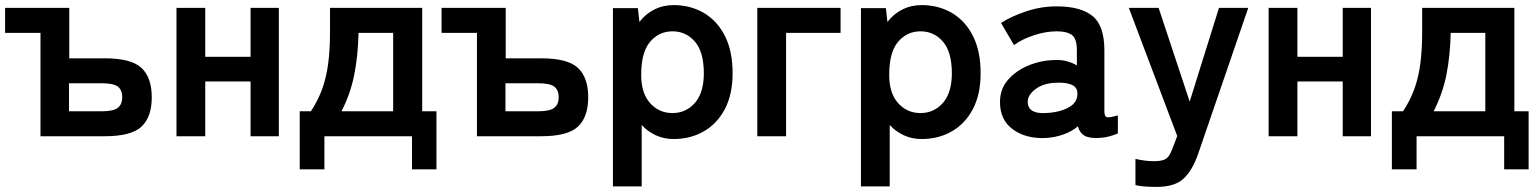

<svg xmlns="http://www.w3.org/2000/svg" viewBox="-20 -535 6043 754"><path d="M139 0V-406H0V-504H252V-306H391Q496 -306 536 -268Q576 -230 576 -153Q576 -76 536 -38Q496 0 391 0ZM251 -98H380Q425 -98 442.5 -111.5Q460 -125 460 -153Q460 -182 442.5 -195Q425 -208 380 -208H251Z M673 0V-504H786V-312H964V-504H1075V0H964V-215H786V0Z M1157 130V-98H1201Q1228 -139 1244.5 -183.5Q1261 -228 1268.5 -283Q1276 -338 1276 -411V-504H1638V-98H1694V130H1598V0H1254V130ZM1321 -98H1524V-406H1388Q1386 -315 1371 -240.5Q1356 -166 1321 -98Z M1853 0V-406H1714V-504H1966V-306H2105Q2210 -306 2250 -268Q2290 -230 2290 -153Q2290 -76 2250 -38Q2210 0 2105 0ZM1965 -98H2094Q2139 -98 2156.5 -111.5Q2174 -125 2174 -153Q2174 -182 2156.5 -195Q2139 -208 2094 -208H1965Z M2387 197V-503H2485L2491 -449Q2516 -481 2550 -498Q2584 -515 2625 -515Q2692 -515 2744.5 -484Q2797 -453 2827 -393.5Q2857 -334 2857 -247Q2857 -165 2827 -107.5Q2797 -50 2744.5 -19.5Q2692 11 2625 11Q2588 11 2556 -3.5Q2524 -18 2500 -44V197ZM2621 -91Q2674 -91 2709 -131Q2744 -171 2744 -247Q2744 -331 2709 -371.5Q2674 -412 2621 -412Q2568 -412 2533 -371Q2498 -330 2498 -241Q2498 -169 2533 -130Q2568 -91 2621 -91Z M2954 0V-504H3281V-406H3067V0Z M3361 197V-503H3459L3465 -449Q3490 -481 3524 -498Q3558 -515 3599 -515Q3666 -515 3718.5 -484Q3771 -453 3801 -393.5Q3831 -334 3831 -247Q3831 -165 3801 -107.5Q3771 -50 3718.5 -19.5Q3666 11 3599 11Q3562 11 3530 -3.5Q3498 -18 3474 -44V197ZM3595 -91Q3648 -91 3683 -131Q3718 -171 3718 -247Q3718 -331 3683 -371.5Q3648 -412 3595 -412Q3542 -412 3507 -371Q3472 -330 3472 -241Q3472 -169 3507 -130Q3542 -91 3595 -91Z M4086 7Q4008 10 3957.5 -27Q3907 -64 3907 -134Q3907 -185 3938 -221Q3969 -257 4018 -277.5Q4067 -298 4119 -299Q4145 -301 4168 -295Q4191 -289 4209 -278V-337Q4209 -384 4189 -398Q4169 -412 4130 -412Q4088 -412 4041.5 -397Q3995 -382 3962 -358L3911 -445Q3952 -471 4010 -490.5Q4068 -510 4130 -510Q4223 -510 4270 -472.5Q4317 -435 4317 -337V-99Q4317 -78 4326.5 -75Q4336 -72 4370 -82V-11Q4355 -4 4332.5 1.5Q4310 7 4284 7Q4253 7 4236.5 -3.5Q4220 -14 4213 -39Q4188 -18 4155 -6.5Q4122 5 4086 7ZM4084 -91Q4140 -93 4176.5 -113Q4213 -133 4211 -170Q4210 -194 4186.5 -203Q4163 -212 4128 -210Q4079 -209 4047 -185.5Q4015 -162 4016 -133Q4018 -88 4084 -91Z M4522 199Q4498 199 4477 197.5Q4456 196 4439 192V89Q4456 93 4474.5 95.5Q4493 98 4510 98Q4537 98 4551 92.5Q4565 87 4573 73Q4581 59 4590 34L4603 -1L4413 -504H4530L4652 -136L4767 -504H4882L4686 67Q4663 134 4628 166.5Q4593 199 4522 199Z M4962 0V-504H5075V-312H5253V-504H5364V0H5253V-215H5075V0Z M5446 130V-98H5490Q5517 -139 5533.5 -183.5Q5550 -228 5557.5 -283Q5565 -338 5565 -411V-504H5927V-98H5983V130H5887V0H5543V130ZM5610 -98H5813V-406H5677Q5675 -315 5660 -240.5Q5645 -166 5610 -98Z"/></svg>

Font: Zen Kaku Gothic New
Style: Bold
Weight: 700
Designer: Yoshimichi Ohira
Foundry: Positype
Version: Version 1.002